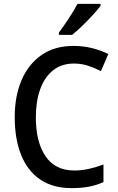

<svg xmlns="http://www.w3.org/2000/svg" viewBox="-20 -961 608 991"><path d="M362 -633Q298 -633 254 -598Q210 -563 187.5 -500.5Q165 -438 165 -356Q165 -228 215 -154.5Q265 -81 363 -81Q402 -81 439.5 -89.5Q477 -98 514 -112V-21Q478 -5 439 2.5Q400 10 350 10Q253 10 187.5 -34.5Q122 -79 89 -161.5Q56 -244 56 -357Q56 -464 91 -546.5Q126 -629 193.5 -676.5Q261 -724 360 -724Q408 -724 453.5 -713Q499 -702 539 -682L501 -594Q470 -610 435 -621.5Q400 -633 362 -633ZM499 -931Q485 -912 459 -883.5Q433 -855 404 -827Q375 -799 352 -781H284V-793Q308 -825 335 -866Q362 -907 380 -941H499Z"/></svg>

Font: Noto Sans Tamil SemiCondensed Medium
Style: Regular
Weight: 500
Width: 4
Designer: Jelle Bosma - Monotype Design Team
Foundry: Monotype Imaging Inc.
Version: Version 2.004; ttfautohint (v1.8.4.7-5d5b)